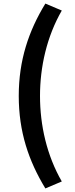

<svg xmlns="http://www.w3.org/2000/svg" viewBox="-20 -853 418 1075"><path d="M234 202 326 163C242 17 204 -151 204 -316C204 -479 242 -648 326 -794L234 -833C140 -679 85 -515 85 -316C85 -115 140 47 234 202Z"/></svg>

Font: Source Han Sans SC Bold
Style: Regular
Weight: 700
Designer: Ryoko NISHIZUKA (kana & ideographs); Paul D. Hunt (Latin, Greek & Cyrillic); Wenlong ZHANG (bopomofo); Sandoll Communica
Foundry: Adobe Systems Incorporated
Version: Version 1.001;PS 1.001;hotconv 1.0.78;makeotf.lib2.5.61930